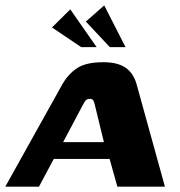

<svg xmlns="http://www.w3.org/2000/svg" viewBox="-47 -696 673 716"><path d="M-27.2 0 185.6 -381.8Q207.9 -420.7 241.2 -442.3Q274.5 -464 338.5 -464Q391.2 -464 420.9 -443.8Q450.6 -423.7 462.4 -381.8L568 0H390.6L361.8 -103.2H153.5L98.4 0ZM188.4 -165.9H340.5L306.3 -306.2Q304.7 -314.2 301.4 -320.7Q298.1 -327.3 288.1 -327.3Q276.6 -327.3 271.6 -320.6Q266.7 -313.8 262.8 -306.2ZM255.7 -520.3 146.9 -593.6 215.1 -661.1 313.3 -520.3ZM362.5 -520.3 273.1 -615.6 341.7 -675.9 421.1 -520.3Z"/></svg>

Font: Genos Thin
Style: Italic
Weight: 100
Italic angle: -8°
Designer: Robert E. Leuschke
Foundry: Robert E. Leuschke
Version: Version 1.010